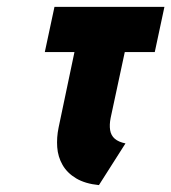

<svg xmlns="http://www.w3.org/2000/svg" viewBox="-20 -521 497 557"><path d="M301 -179 342 -370H429L457 -501H138L110 -370H196L150 -151Q144 -122 146 -94Q148 -66 161.5 -42.5Q175 -19 201 -3.5Q227 12 267 16L344 -105Q324 -109 313 -118.5Q302 -128 299.5 -143.5Q297 -159 301 -179Z"/></svg>

Font: Advent Pro ExtraBold
Style: Italic
Weight: 800
Italic angle: -12°
Version: Version 3.000